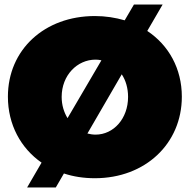

<svg xmlns="http://www.w3.org/2000/svg" viewBox="-20 -775 840 850"><path d="M632 -638 700 -755H573L532 -685C491 -697 447 -704 400 -704C177 -704 15 -555 15 -347C15 -223 72 -119 164 -55L100 55H227L263 -7C305 7 351 14 400 14C623 14 785 -139 785 -347C785 -471 727 -575 632 -638ZM253 -346C253 -442 322 -511 403 -511C412 -511 421 -510 429 -508L279 -252C263 -278 253 -310 253 -346ZM403 -179C391 -179 378 -181 367 -184L519 -446C537 -419 547 -384 547 -346C547 -250 483 -179 403 -179Z"/></svg>

Font: Montserrat arm Black
Style: Regular
Weight: 900
Designer: Julieta Ulanovsky
Foundry: Julieta Ulanovsky
Version: Version 6.000;PS 006.000;hotconv 1.0.88;makeotf.lib2.5.64775